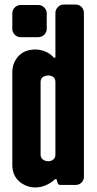

<svg xmlns="http://www.w3.org/2000/svg" viewBox="-20 -811 425 842"><path d="M223 -451Q223 -466 214 -473Q205 -480 192 -480Q178 -480 168 -473Q158 -466 158 -451V-133Q158 -119 168 -111.5Q178 -104 192 -104Q205 -104 214 -111.5Q223 -119 223 -133ZM348 -36Q348 -22 338 -11Q328 0 311 0H245Q234 0 232 -11L228 -25H221Q206 -10 183 0.5Q160 11 134 11Q114 11 95.5 3.5Q77 -4 63.5 -16Q50 -28 42 -46Q34 -64 34 -89V-496Q34 -517 42 -535.5Q50 -554 63.5 -567.5Q77 -581 95.5 -587.5Q114 -594 134 -594Q158 -594 180 -584.5Q202 -575 216 -558H223V-754Q223 -769 234 -780Q245 -791 259 -791H311Q328 -791 338 -780Q348 -769 348 -754ZM185 -684Q185 -670 174 -659Q163 -648 148 -648H71Q55 -648 44.5 -659Q34 -670 34 -684V-752Q34 -767 44.5 -778Q55 -789 71 -789H148Q163 -789 174 -778Q185 -767 185 -752Z"/></svg>

Font: H.H. Samuel
Style: Regular
Weight: 900
Width: 1
Designer: deFharo
Foundry: deFharo
Version: Version 1.009